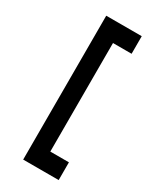

<svg xmlns="http://www.w3.org/2000/svg" viewBox="-211 -842 796 965"><g transform="rotate(30 187.0 -359.5)"><path d="M309 -675H201V-45H309V58H103V-777H309Z"/></g></svg>

Font: SUITE
Style: Bold
Weight: 700
Designer: Sun
Foundry: Sun
Version: Version 2.040